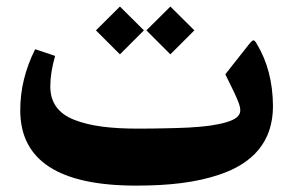

<svg xmlns="http://www.w3.org/2000/svg" viewBox="-20 -582 918 602"><path d="M439 -486.8 514.2 -411.6 589.4 -486.8 514.2 -561.5ZM280.8 -486.8 356 -411.6 431.2 -486.8 356 -561.5ZM406.7 0C510.7 0 594.2 -9.8 667 -34.2C772.5 -69.3 835.9 -137.2 835.9 -249.5C835.4 -323.7 818.8 -388.7 785.2 -444.3C780.8 -452.1 777.8 -455.6 774.4 -455.6C773.9 -455.6 771 -455.6 761.2 -443.8L686.5 -349.1C692.9 -335.4 708.5 -303.7 714.4 -292C717.3 -285.2 720.7 -277.8 724.1 -270C731 -254.4 733.4 -243.7 733.4 -235.4C733.4 -227.1 729.5 -220.2 722.2 -213.9C707 -201.2 673.8 -193.4 638.2 -188C620.1 -185.5 598.1 -183.6 572.3 -182.1C546.4 -180.7 521.5 -180.2 497.6 -179.7C473.6 -179.2 446.3 -178.7 414.6 -178.7C326.2 -178.7 263.7 -186.5 213.4 -206.1C163.1 -225.6 137.7 -260.3 137.7 -311C137.7 -339.4 142.6 -371.1 152.8 -406.7L90.3 -427.7C59.1 -365.7 43.5 -302.2 43.5 -236.3C43.5 -78.6 164.6 0 406.7 0Z"/></svg>

Font: Sahel
Style: Bold
Weight: 700
Foundry: Saber Rastikerdar (saber.rastikerdar@gmail.com)
Version: Version 3.4.0